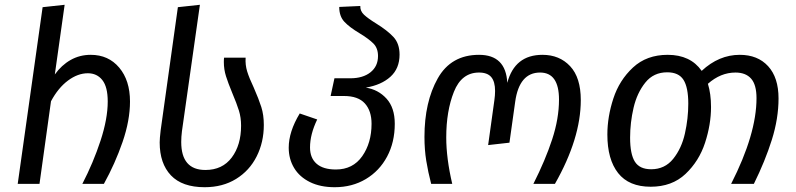

<svg xmlns="http://www.w3.org/2000/svg" viewBox="-20 -768 3325 802"><path d="M523 -344Q523 -265 492 -175Q461 -85 414 0H324Q370 -89 400 -180.5Q430 -272 430 -344Q430 -405 407.5 -433.5Q385 -462 347 -462Q305 -462 264 -431.5Q223 -401 193 -345L145 0H54L158 -738L250 -748L209 -457Q237 -496 275 -517.5Q313 -539 359 -539Q433 -539 478 -485.5Q523 -432 523 -344Z M723 -738 815 -748 740 -220Q737 -196 737 -175Q737 -58 838 -58Q909 -58 948 -110Q987 -162 987 -243Q987 -277 978 -306Q969 -335 950 -380Q933 -421 924 -449.5Q915 -478 915 -509Q915 -521 916 -527H1006Q1004 -497 1012.5 -469.5Q1021 -442 1040 -402Q1061 -354 1071.5 -321Q1082 -288 1082 -246Q1082 -174 1052 -114.5Q1022 -55 966 -20.5Q910 14 835 14Q741 14 694 -35.5Q647 -85 647 -173Q647 -189 651 -223Z M1629 -251Q1629 -174 1597 -114Q1565 -54 1508 -20Q1451 14 1378 14Q1318 14 1274.5 -7.5Q1231 -29 1208.5 -66.5Q1186 -104 1186 -151Q1186 -218 1232 -294L1305 -269Q1275 -207 1275 -152Q1275 -108 1302.5 -84Q1330 -60 1383 -60Q1454 -60 1493 -115.5Q1532 -171 1532 -251Q1532 -305 1504 -336Q1476 -367 1417 -367H1361L1377 -441H1443Q1496 -441 1527.5 -466Q1559 -491 1559 -534Q1559 -567 1539.5 -586.5Q1520 -606 1482 -629Q1440 -654 1418.5 -677Q1397 -700 1397 -739L1485 -743Q1484 -722 1500.5 -706.5Q1517 -691 1551 -670Q1598 -641 1623.5 -613.5Q1649 -586 1649 -540Q1649 -482 1611 -447.5Q1573 -413 1508 -402Q1560 -394 1594.5 -356Q1629 -318 1629 -251Z M1753 -196Q1753 -342 1808.5 -440.5Q1864 -539 1981 -539Q2093 -539 2099 -422Q2130 -539 2246 -539Q2317 -539 2361.5 -491.5Q2406 -444 2406 -350Q2406 -190 2298 0H2208Q2258 -99 2286.5 -186Q2315 -273 2315 -352Q2315 -465 2236 -465Q2149 -465 2132 -343L2108 -172L2019 -162L2045 -349Q2048 -370 2048 -388Q2048 -427 2032 -446Q2016 -465 1981 -465Q1908 -465 1876 -384.5Q1844 -304 1844 -194Q1844 -107 1869 0H1781Q1768 -50 1760.5 -96.5Q1753 -143 1753 -196Z M3232 -357Q3232 -273 3204 -184Q3176 -95 3129 0H3034Q3140 -208 3140 -358Q3140 -414 3117.5 -439.5Q3095 -465 3052 -465Q2990 -465 2937 -418Q2950 -376 2950 -321Q2950 -248 2925 -171.5Q2900 -95 2843.5 -41.5Q2787 12 2698 12Q2607 12 2562 -45Q2517 -102 2517 -206Q2517 -280 2542 -356.5Q2567 -433 2624 -486Q2681 -539 2769 -539Q2864 -539 2911 -472Q2983 -539 3070 -539Q3145 -539 3188.5 -491.5Q3232 -444 3232 -357ZM2855 -335Q2855 -403 2835 -434.5Q2815 -466 2767 -466Q2710 -466 2675.5 -423Q2641 -380 2626.5 -318Q2612 -256 2612 -193Q2612 -124 2632 -92.5Q2652 -61 2700 -61Q2757 -61 2792 -104.5Q2827 -148 2841 -210.5Q2855 -273 2855 -335Z"/></svg>

Font: FiraGO
Style: Italic
Weight: 400
Italic angle: -8°
Designer: bBox Type GmbH
Foundry: bBox Type GmbH
Version: Version 1.001